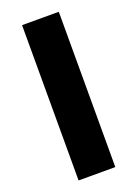

<svg xmlns="http://www.w3.org/2000/svg" viewBox="-140 -782 600 840"><g transform="rotate(-20 160.5 -361.5)"><path d="M75 -723V0H246V-723Z"/></g></svg>

Font: United Sans ExtraBold
Style: Regular
Weight: 800
Designer: Pablo Impallari, Rodrigo Fuenzalida (Modified by Dan O. Williams)
Version: Version 1.000;PS 001.000;hotconv 1.0.88;makeotf.lib2.5.64775